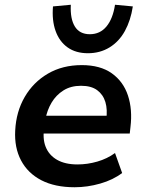

<svg xmlns="http://www.w3.org/2000/svg" viewBox="-20 -778 611 808"><path d="M294 10Q211 10 154 -19.5Q97 -49 68.5 -103Q40 -157 44 -229Q48 -308 84 -370Q120 -432 181.5 -468Q243 -504 324 -504Q402 -504 450.5 -469.5Q499 -435 518.5 -376Q538 -317 529 -243L526 -216H144L155 -291H444L427 -274Q433 -317 423.5 -348.5Q414 -380 389 -398.5Q364 -417 321 -417Q278 -417 247 -397.5Q216 -378 197 -346Q178 -314 171 -275L167 -247Q158 -196 172 -160.5Q186 -125 220 -105.5Q254 -86 306 -86Q348 -86 389.5 -98Q431 -110 464 -134L494 -50Q456 -21 402 -5.5Q348 10 294 10ZM350 -554Q299 -554 264.5 -578.5Q230 -603 214 -647.5Q198 -692 203 -751L278 -758Q275 -699 295 -666.5Q315 -634 358 -634Q401 -634 428 -666.5Q455 -699 464 -758L539 -751Q530 -692 505.5 -647.5Q481 -603 441 -578.5Q401 -554 350 -554Z"/></svg>

Font: Nunito Sans 10pt
Style: Bold Italic
Weight: 700
Italic angle: -9°
Designer: Vernon Adams
Foundry: Vernon Adams
Version: Version 3.101;gftools[0.9.27]